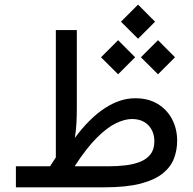

<svg xmlns="http://www.w3.org/2000/svg" viewBox="-20 -800 824 820"><path d="M411.4 -555.4 484.4 -482.7 557.1 -555.4 484.4 -628.4ZM581.8 -555.4 654.8 -482.7 727.5 -555.4 654.8 -628.4ZM496.6 -707.3 569.6 -634.5 642.3 -707.3 569.6 -780.3ZM298.8 -89.8Q349.6 -168.2 393.8 -212Q438 -255.9 475.6 -273.8Q513.2 -291.7 543.2 -291.7Q587.9 -291.7 613.5 -265.1Q639.2 -238.5 639.2 -196.5Q639.2 -162.8 623.4 -142Q607.7 -121.1 580.2 -109.7Q552.7 -98.4 517.5 -94.1Q482.2 -89.8 443.4 -89.8ZM193.8 -89.8H47.9V0H426Q520.5 0 581.1 -16Q641.6 -32 675.7 -59.8Q709.7 -87.6 723.1 -123.4Q736.6 -159.2 736.6 -198.7Q736.6 -249.3 715.2 -290.4Q693.8 -331.5 653.7 -356Q613.5 -380.4 557.4 -380.4Q492.2 -380.4 426.9 -337.5Q361.6 -294.7 299.6 -210.9Q304.7 -242.2 306.4 -273.1Q308.1 -304 308.1 -337.4V-671.6H218.5V-127.9Q212.6 -118.7 206.4 -109.3Q200.2 -99.9 193.8 -89.8Z"/></svg>

Font: Estedad-FD-VF Thin
Style: Regular
Weight: 100
Designer: Amin Abedi
Version: Version 5.0